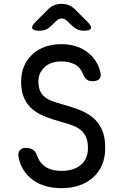

<svg xmlns="http://www.w3.org/2000/svg" viewBox="-20 -970 640 1000"><path d="M412 -585Q398 -621 368 -635.5Q338 -650 300 -650Q244 -650 212 -620Q180 -590 180 -547Q180 -516 189 -496Q198 -476 214.5 -463.5Q231 -451 253 -443Q275 -435 300 -428Q348 -415 389.5 -399.5Q431 -384 462 -359Q493 -334 510.5 -296Q528 -258 528 -199Q528 -151 512 -112.5Q496 -74 466.5 -47Q437 -20 395 -5Q353 10 300 10Q255 10 217 -1Q179 -12 150 -33.5Q121 -55 102 -85.5Q83 -116 76 -155Q73 -174 83 -187Q93 -200 114 -200Q134 -200 149 -192Q164 -184 172 -162Q186 -121 218 -100.5Q250 -80 300 -80Q332 -80 357.5 -88Q383 -96 401 -111Q419 -126 428.5 -148Q438 -170 438 -199Q438 -235 427.5 -257.5Q417 -280 398.5 -294.5Q380 -309 354.5 -318Q329 -327 300 -335Q257 -347 218.5 -361.5Q180 -376 151.5 -399Q123 -422 106.5 -457Q90 -492 90 -545Q90 -589 105 -624.5Q120 -660 147.5 -686Q175 -712 214 -726Q253 -740 300 -740Q340 -740 374 -729.5Q408 -719 434 -699.5Q460 -680 478 -652.5Q496 -625 503 -592Q508 -571 497.5 -559Q487 -547 463 -547Q443 -547 431.5 -556Q420 -565 412 -585ZM187 -810Q153 -810 148 -822Q143 -834 167 -858L230 -921Q245 -936 262 -943Q279 -950 300 -950Q321 -950 338.5 -943Q356 -936 371 -921L435 -857Q458 -834 453.5 -822Q449 -810 416 -810Q399 -810 385 -816Q371 -822 359 -833L330 -860Q316 -874 301 -874Q286 -874 272 -860L245 -834Q233 -822 218.5 -816Q204 -810 187 -810Z"/></svg>

Font: Maple Mono NF CN
Style: Regular
Weight: 400
Monospace: yes
Designer: subframe7536
Version: Version 7.000